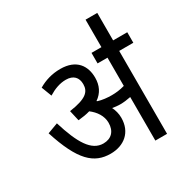

<svg xmlns="http://www.w3.org/2000/svg" viewBox="-181 -956 1072 1107"><g transform="rotate(-30 355.0 -402.5)"><path d="M434 -212C434 -240 427 -265 416 -287C434 -284 451 -282 466 -282C491 -282 514 -285 538 -290V0H616V-552H710V-622H616V-805H538V-622H472V-552H538V-364C507 -355 478 -352 452 -352C423 -352 390 -355 362 -364C360 -365 359 -366 358 -367C400 -396 419 -437 419 -488C419 -565 378 -632 269 -632C214 -632 165 -617 123 -592L149 -524C188 -548 226 -562 266 -562C316 -562 341 -534 341 -490C341 -439 310 -409 197 -393L213 -323C243 -326 269 -330 292 -337C329 -309 356 -270 356 -224C356 -168 324 -135 271 -135C192 -135 143 -217 96 -370L26 -344C95 -129 168 -63 278 -63C367 -63 434 -116 434 -212Z"/></g></svg>

Font: Noto Sans Devanagari SemiCondensed
Style: Regular
Weight: 400
Width: 4
Designer: Jelle Bosma - Monotype Design Team
Foundry: Monotype Imaging Inc.
Version: Version 2.004